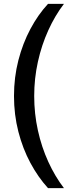

<svg xmlns="http://www.w3.org/2000/svg" viewBox="-20 -854 386 988"><path d="M227 114Q176 58 136.5 -15.5Q97 -89 74.5 -176.5Q52 -264 52 -360Q52 -456 74.5 -543.5Q97 -631 136.5 -705Q176 -779 227 -834H309Q263 -774 228.5 -698Q194 -622 175 -536Q156 -450 156 -360Q156 -269 175 -183Q194 -97 228.5 -21.5Q263 54 309 114Z"/></svg>

Font: Murecho Thin Medium
Style: Regular
Weight: 500
Version: Version 1.010